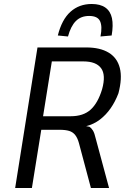

<svg xmlns="http://www.w3.org/2000/svg" viewBox="-20 -943 656 963"><path d="M56 0 168 -705H413Q482 -705 525 -679Q568 -653 581 -602Q594 -551 574 -475Q558 -433 535 -400Q512 -367 481.5 -343.5Q451 -320 412 -310L419 -309L429 -307Q438 -301 446 -288.5Q454 -276 461 -245L527 0H436L376 -225Q369 -251 357 -266Q345 -281 326.5 -286.5Q308 -292 280 -292H187L140 0ZM196 -360H335Q398 -360 434.5 -393Q471 -426 492 -495Q512 -567 487 -601Q462 -635 398 -635H240ZM321 -760 270 -765Q290 -845 333.5 -884Q377 -923 440 -923Q483 -923 508.5 -905Q534 -887 541.5 -852Q549 -817 540 -765L484 -760Q494 -810 482 -836.5Q470 -863 427 -863Q386 -863 360.5 -837.5Q335 -812 321 -760Z"/></svg>

Font: Nunito Sans 7pt Condensed
Style: Italic
Weight: 400
Width: 3
Italic angle: -9°
Designer: Vernon Adams
Foundry: Vernon Adams
Version: Version 3.101;gftools[0.9.27]